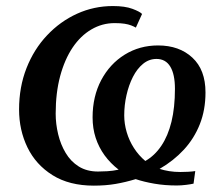

<svg xmlns="http://www.w3.org/2000/svg" viewBox="-20 -588 716 619"><path d="M282.5 10.5Q203.5 10.5 149.5 -23.2Q95.5 -57 68.5 -112.8Q41.5 -168.5 41.5 -235Q41.5 -307.5 65.5 -368.5Q89.5 -429.5 131.8 -474.2Q174 -519 228.5 -543.8Q283 -568.5 344 -568.5Q383 -568.5 407 -559.5Q431 -550.5 438 -543L418 -499Q411 -503 402.5 -506.2Q394 -509.5 381.5 -511.5Q369 -513.5 349.5 -513.5Q309.5 -513.5 274.8 -493.2Q240 -473 214.2 -434.8Q188.5 -396.5 174 -342.8Q159.5 -289 159.5 -221.5Q159.5 -188.5 167.5 -155.2Q175.5 -122 191.8 -94.8Q208 -67.5 234 -51.2Q260 -35 296 -35Q309 -35 326.2 -36Q343.5 -37 362.5 -41Q336 -61.5 317.2 -87.2Q298.5 -113 288.5 -143.5Q278.5 -174 278.5 -209.5Q278.5 -277 306.2 -329.5Q334 -382 382 -411.8Q430 -441.5 489.5 -441.5Q558 -441.5 600.2 -402.2Q642.5 -363 642.5 -290Q642.5 -233.5 624.2 -187.5Q606 -141.5 572.8 -105.5Q539.5 -69.5 494.5 -43.5Q508.5 -39 525.5 -36.2Q542.5 -33.5 561.5 -33.5Q572 -33.5 586.5 -34.2Q601 -35 609.5 -36.5L604 4Q596 6 579.8 8Q563.5 10 550 10Q511 10 477.8 4.2Q444.5 -1.5 417.5 -10.5Q384.5 -0.5 352.5 5Q320.5 10.5 282.5 10.5ZM484.5 -398Q460.5 -398 441.2 -382.2Q422 -366.5 408.5 -340Q395 -313.5 387.8 -281.2Q380.5 -249 380.5 -216Q380.5 -189 388.5 -161.8Q396.5 -134.5 411.8 -110.8Q427 -87 448.5 -69Q478.5 -86 500 -117.8Q521.5 -149.5 532.8 -195.5Q544 -241.5 544 -301.5Q544 -348.5 529 -373.2Q514 -398 484.5 -398Z"/></svg>

Font: Merriweather 20pt Medium
Style: Italic
Weight: 500
Italic angle: -7.8°
Version: Version 2.101